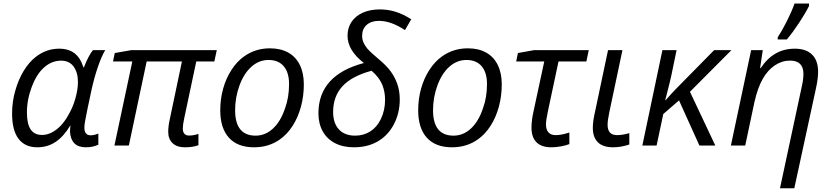

<svg xmlns="http://www.w3.org/2000/svg" viewBox="-20 -818 4673 1079"><path d="M47.9 -179.7Q47.9 -249 66.9 -312Q83.5 -370.6 112.8 -419.2Q142.1 -467.8 180.2 -497.6Q239.7 -544.4 312.5 -544.4Q365.2 -544.4 398.7 -518.6Q432.1 -492.7 448.7 -439.5H451.7Q476.6 -504.4 502 -536.1H571.3Q551.3 -503.4 530.5 -443.1Q509.8 -382.8 494.1 -312Q464.8 -176.3 458.5 -138.7Q454.1 -115.2 454.1 -101.1Q454.1 -57.6 489.7 -57.6Q508.3 -57.6 532.7 -67.4V-4.9Q501.5 9.8 462.9 9.8Q419.9 9.8 397.9 -12.7Q376 -35.2 373.5 -77.1Q373.5 -91.3 376 -114.3Q338.9 -51.8 293.2 -21Q247.6 9.8 189.9 9.8Q120.1 9.8 84 -38.1Q47.9 -85.9 47.9 -179.7ZM321.3 -111.8Q344.7 -136.7 361.8 -167.5Q388.2 -210.9 403.1 -262.7Q418 -314.5 418 -356.9Q418 -410.6 393.8 -443.8Q369.6 -477.1 323.2 -477.1Q271 -477.1 228.3 -439.5Q185.5 -401.9 158.7 -330.1Q131.3 -258.8 131.3 -186Q131.3 -121.6 152.3 -90.6Q173.3 -59.6 216.3 -59.6Q243.2 -59.6 270 -73Q296.9 -86.4 321.3 -111.8Z M925.3 -77.1Q925.3 -110.4 935.5 -154.3L1002.4 -472.7H804.2L704.1 0H623L723.6 -472.7H615.2L625 -520L717.3 -536.1H1198.2L1184.6 -472.7H1083L1014.6 -149.9Q1007.3 -115.7 1007.3 -93.8Q1007.3 -76.7 1016.4 -66.4Q1025.4 -56.2 1042 -56.2Q1067.4 -56.2 1095.2 -65.4V-2Q1064.5 9.8 1018.6 9.8Q974.1 9.8 949.7 -13.7Q925.3 -37.1 925.3 -77.1Z M1217.8 -198.2Q1217.8 -261.7 1234.1 -320.1Q1250.5 -378.4 1281 -425.5Q1311.5 -472.7 1353 -502Q1416.5 -546.4 1496.6 -546.4Q1557.1 -546.4 1599.9 -522.5Q1642.6 -498.5 1665 -452.9Q1687.5 -407.2 1687.5 -343.8Q1687.5 -278.8 1671.4 -219Q1655.3 -159.2 1625 -111.6Q1594.7 -64 1553.2 -34.7Q1490.7 9.8 1407.7 9.8Q1315.4 9.8 1266.6 -43.9Q1217.8 -97.7 1217.8 -198.2ZM1582 -209.5Q1604.5 -271 1604.5 -345.7Q1604.5 -410.6 1574.5 -445.8Q1544.4 -481 1488.8 -481Q1435.5 -481 1392.8 -442.9Q1350.1 -404.8 1325.2 -335.9Q1301.3 -269.5 1301.3 -198.7Q1301.3 -55.7 1416.5 -55.7Q1471.2 -55.7 1514.4 -95.9Q1557.6 -136.2 1582 -209.5Z M1769.5 -181.6Q1769.5 -288.6 1833.5 -359.4Q1897.5 -430.2 2024.9 -463.9Q1933.1 -535.2 1933.1 -617.2Q1933.1 -661.6 1955.6 -695.1Q1978 -728.5 2019 -746.8Q2060.1 -765.1 2114.7 -765.1Q2160.6 -765.1 2203.6 -751.7Q2246.6 -738.3 2291 -709.5L2255.9 -648.9Q2177.2 -700.7 2109.9 -700.7Q2065.9 -700.7 2040.5 -678Q2015.1 -655.3 2015.1 -617.2Q2015.1 -597.7 2022.2 -580.6Q2029.3 -563.5 2043.9 -545.4Q2061.5 -524.9 2104.5 -488.8Q2149.4 -451.7 2173.3 -419.9Q2197.3 -388.2 2210.9 -351.1Q2226.6 -310.1 2226.6 -258.8Q2226.6 -182.6 2193.6 -119.6Q2160.6 -56.6 2103 -23.4Q2045.4 9.8 1968.8 9.8Q1907.2 9.8 1862.3 -13.7Q1817.4 -37.1 1793.5 -80.3Q1769.5 -123.5 1769.5 -181.6ZM2119.6 -147.5Q2144 -197.3 2144 -256.8Q2144 -300.3 2129.9 -337.4Q2111.3 -384.3 2067.9 -420.4Q1956.5 -390.1 1904.3 -333Q1852.1 -275.9 1852.1 -189Q1852.1 -126 1884.5 -90.8Q1917 -55.7 1975.6 -55.7Q2023.9 -55.7 2061.3 -79.8Q2098.6 -104 2119.6 -147.5Z M2330.1 -198.2Q2330.1 -261.7 2346.4 -320.1Q2362.8 -378.4 2393.3 -425.5Q2423.8 -472.7 2465.3 -502Q2528.8 -546.4 2608.9 -546.4Q2669.4 -546.4 2712.2 -522.5Q2754.9 -498.5 2777.3 -452.9Q2799.8 -407.2 2799.8 -343.8Q2799.8 -278.8 2783.7 -219Q2767.6 -159.2 2737.3 -111.6Q2707 -64 2665.5 -34.7Q2603 9.8 2520 9.8Q2427.7 9.8 2378.9 -43.9Q2330.1 -97.7 2330.1 -198.2ZM2694.3 -209.5Q2716.8 -271 2716.8 -345.7Q2716.8 -410.6 2686.8 -445.8Q2656.7 -481 2601.1 -481Q2547.9 -481 2505.1 -442.9Q2462.4 -404.8 2437.5 -335.9Q2413.6 -269.5 2413.6 -198.7Q2413.6 -55.7 2528.8 -55.7Q2583.5 -55.7 2626.7 -95.9Q2669.9 -136.2 2694.3 -209.5Z M2966.8 -101.1Q2966.8 -142.6 2979.5 -197.8L3038.6 -472.7H2880.9L2890.6 -520L2980.5 -536.1H3288.6L3275.4 -472.7H3118.7L3058.6 -189.9Q3048.3 -143.1 3048.3 -117.7Q3048.3 -89.4 3062.3 -74Q3076.2 -58.6 3103 -58.6Q3134.3 -58.6 3179.7 -73.2V-8.3Q3164.6 -1.5 3134.5 4.2Q3104.5 9.8 3078.6 9.8Q3023.4 9.8 2995.1 -18.3Q2966.8 -46.4 2966.8 -101.1Z M3311.5 -99.6Q3311.5 -137.2 3324.7 -193.4L3397 -536.1H3478L3404.3 -187.5Q3394.5 -141.1 3394.5 -116.7Q3394.5 -58.6 3447.8 -58.6Q3477.5 -58.6 3516.6 -69.8V-5.9Q3469.7 9.8 3425.3 9.8Q3368.7 9.8 3340.1 -18.3Q3311.5 -46.4 3311.5 -99.6Z M3702.6 -536.1H3782.2L3752.4 -392.1Q3747.6 -368.7 3728 -292L3718.3 -254.9H3720.7Q3754.4 -293.5 3783.2 -322.8L3993.2 -536.1H4090.3L3857.4 -302.2L4000 0H3910.6L3795.9 -253.9L3707.5 -177.2L3669.9 0H3589.8Z M4495.1 -403.8Q4495.1 -439.5 4476.3 -458.5Q4457.5 -477.5 4420.4 -477.5Q4374.5 -477.5 4334.7 -450.9Q4294.9 -424.3 4267.1 -376Q4237.8 -325.2 4219.2 -241.7L4168 0H4087.4L4201.2 -536.1H4266.6L4251.5 -435.1H4254.9Q4291.5 -490.2 4338.9 -517.3Q4386.2 -544.4 4446.3 -544.4Q4510.3 -544.4 4543.9 -511Q4577.6 -477.5 4577.6 -415Q4577.6 -376 4565.4 -320.8L4443.8 240.2H4363.3L4485.4 -329.6Q4495.1 -370.6 4495.1 -403.8ZM4445.3 -798.3H4526.4V-784.2Q4506.8 -744.6 4470.7 -689.7Q4434.6 -634.8 4401.9 -596.2H4350.6V-608.4Q4375 -645.5 4402.1 -699.2Q4429.2 -752.9 4445.3 -798.3Z"/></svg>

Font: Viking Open Sans
Style: Italic
Weight: 400
Italic angle: -12°
Foundry: Ascender Corporation
Version: Version 2.000